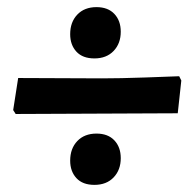

<svg xmlns="http://www.w3.org/2000/svg" viewBox="-20 -526 546 539"><path d="M177 -430Q177 -464 197 -485Q217 -506 251 -506Q283 -506 301 -487Q319 -468 319 -437Q319 -404 299 -383Q279 -362 245 -362Q212 -362 194.5 -381Q177 -400 177 -430ZM252 -207 24 -206 17 -217 31 -307 266 -306Q316 -306 388 -308.5Q460 -311 483 -312L489 -300L479 -208ZM177 -75Q177 -109 197 -130Q217 -151 251 -151Q283 -151 301 -132Q319 -113 319 -82Q319 -49 299 -28Q279 -7 245 -7Q212 -7 194.5 -26Q177 -45 177 -75Z"/></svg>

Font: Sahitya
Style: Bold
Weight: 700
Designer: Juan Pablo del Peral
Foundry: Juan Pablo del Peral (http://www.huertatipografica.com)
Version: Version 1.001;PS 001.000;hotconv 1.0.70;makeotf.lib2.5.58329